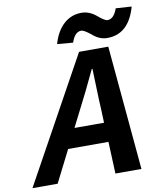

<svg xmlns="http://www.w3.org/2000/svg" viewBox="-215 -1045 960 1126"><g transform="rotate(-10 265.0 -481.5)"><path d="M644 -948Q600 -791 472 -791Q425 -791 386 -826Q344 -860 328 -860Q289 -860 269 -799L175 -807Q197 -884 244 -925Q288 -963 347 -963Q393 -963 434 -929Q475 -894 491 -894Q529 -894 550 -954ZM366 -305 363 -386Q360 -430 358 -506Q355 -603 354 -628H350Q294 -508 231 -386L190 -305ZM372 -190H132L36 0H-114L294 -740H468L535 0H380Z"/></g></svg>

Font: KaiGen Gothic CN Bold
Style: Bold
Weight: 700
Designer: Ryoko NISHIZUKA  (kana & ideographs); Paul D. Hunt (Latin, Greek & Cyrillic); Wenlong ZHANG  (bopomofo); Sandoll Communi
Foundry: Adobe Systems Incorporated
Version: Version 1.002.20150501